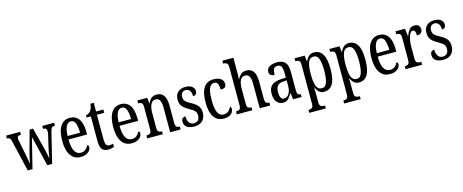

<svg xmlns="http://www.w3.org/2000/svg" viewBox="-47 -1574 6325 2624"><g transform="rotate(-15 3115.5 -262.0)"><path d="M60 -442Q53 -474 39.5 -484.5Q26 -495 3 -495H1V-536H200V-495H195Q171 -495 159 -486.5Q147 -478 147 -453Q147 -445 149 -433Q151 -421 154 -410L188 -238Q193 -214 198.5 -184.5Q204 -155 208.5 -128Q213 -101 215 -85H218Q220 -101 225.5 -126.5Q231 -152 237.5 -180Q244 -208 250 -230L333 -533H381L458 -237Q464 -216 470.5 -186.5Q477 -157 482.5 -129Q488 -101 490 -84H492Q495 -109 502.5 -148Q510 -187 520 -233L558 -396Q565 -426 565 -446Q565 -495 518 -495H513V-536H681V-495H670Q648 -495 635.5 -481Q623 -467 611 -417L509 0H440L337 -427L231 0H164Z M912 10Q821 10 772 -62Q723 -134 723 -264Q723 -405 770.5 -475.5Q818 -546 904 -546Q984 -546 1029 -484.5Q1074 -423 1074 -304V-264H811Q812 -152 842.5 -98.5Q873 -45 930 -45Q971 -45 998 -68.5Q1025 -92 1039 -124Q1047 -120 1053 -112.5Q1059 -105 1059 -91Q1059 -71 1043.5 -47Q1028 -23 995.5 -6.5Q963 10 912 10ZM988 -313Q987 -395 968.5 -445.5Q950 -496 906 -496Q861 -496 837.5 -448.5Q814 -401 812 -313Z M1299 10Q1243 10 1215.5 -24.5Q1188 -59 1188 -145V-490H1127V-521Q1171 -529 1194 -560Q1206 -575 1214 -596Q1222 -617 1228 -659H1274V-536H1377V-490H1274V-144Q1274 -90 1287 -66.5Q1300 -43 1329 -43Q1346 -43 1359 -45Q1372 -47 1385 -51V-5Q1372 0 1350 5Q1328 10 1299 10Z M1634 10Q1543 10 1494 -62Q1445 -134 1445 -264Q1445 -405 1492.5 -475.5Q1540 -546 1626 -546Q1706 -546 1751 -484.5Q1796 -423 1796 -304V-264H1533Q1534 -152 1564.5 -98.5Q1595 -45 1652 -45Q1693 -45 1720 -68.5Q1747 -92 1761 -124Q1769 -120 1775 -112.5Q1781 -105 1781 -91Q1781 -71 1765.5 -47Q1750 -23 1717.5 -6.5Q1685 10 1634 10ZM1710 -313Q1709 -395 1690.5 -445.5Q1672 -496 1628 -496Q1583 -496 1559.5 -448.5Q1536 -401 1534 -313Z M1854 0V-41H1861Q1888 -41 1906 -53.5Q1924 -66 1924 -113V-427Q1924 -471 1906.5 -483Q1889 -495 1863 -495H1858V-536H1997L2007 -454H2011Q2031 -505 2061 -525.5Q2091 -546 2134 -546Q2197 -546 2231 -499Q2265 -452 2265 -349V-113Q2265 -66 2281 -53.5Q2297 -41 2323 -41H2327V0H2179V-347Q2179 -411 2162 -448Q2145 -485 2103 -485Q2068 -485 2047.5 -461.5Q2027 -438 2018.5 -400.5Q2010 -363 2010 -321V-108Q2010 -63 2027 -52Q2044 -41 2070 -41H2075V0Z M2522 10Q2455 10 2417 -16Q2379 -42 2379 -94Q2379 -129 2396.5 -143Q2414 -157 2436 -157Q2436 -104 2457.5 -69Q2479 -34 2524 -34Q2566 -34 2586.5 -58Q2607 -82 2607 -125Q2607 -162 2588 -184.5Q2569 -207 2519 -235Q2474 -260 2446 -283Q2418 -306 2405 -334.5Q2392 -363 2392 -405Q2392 -473 2432.5 -509Q2473 -545 2538 -545Q2602 -545 2633.5 -517.5Q2665 -490 2665 -452Q2665 -426 2650.5 -410.5Q2636 -395 2609 -395Q2609 -448 2588.5 -475Q2568 -502 2531 -502Q2497 -502 2479.5 -480Q2462 -458 2462 -423Q2462 -382 2484 -360Q2506 -338 2558 -310Q2619 -279 2649 -242.5Q2679 -206 2679 -143Q2679 -73 2637.5 -31.5Q2596 10 2522 10Z M2937 10Q2883 10 2841 -18Q2799 -46 2775.5 -107Q2752 -168 2752 -265Q2752 -372 2776 -433.5Q2800 -495 2841 -520.5Q2882 -546 2933 -546Q3001 -546 3038.5 -519.5Q3076 -493 3076 -444Q3076 -410 3057.5 -397Q3039 -384 2997 -384Q2997 -431 2984.5 -464Q2972 -497 2934 -497Q2906 -497 2884.5 -476.5Q2863 -456 2851.5 -406Q2840 -356 2840 -266Q2840 -159 2866.5 -102Q2893 -45 2949 -45Q2992 -45 3019.5 -70Q3047 -95 3060 -127Q3068 -121 3072 -112Q3076 -103 3076 -89Q3076 -68 3062.5 -45Q3049 -22 3018.5 -6Q2988 10 2937 10Z M3121 0V-41H3128Q3154 -41 3172 -53.5Q3190 -66 3190 -113V-651Q3190 -695 3170.5 -707Q3151 -719 3128 -719H3121V-760H3277V-531Q3277 -507 3275.5 -483.5Q3274 -460 3274 -454H3277Q3291 -489 3320.5 -517.5Q3350 -546 3402 -546Q3466 -546 3499.5 -499Q3533 -452 3533 -349V-113Q3533 -66 3549 -53.5Q3565 -41 3592 -41H3594V0H3446V-347Q3446 -412 3428 -448Q3410 -484 3366 -484Q3319 -484 3298 -440Q3277 -396 3277 -321V-108Q3277 -63 3295 -52Q3313 -41 3339 -41H3341V0Z M3775 10Q3725 10 3689.5 -29Q3654 -68 3654 -150Q3654 -230 3698.5 -267.5Q3743 -305 3834 -309L3899 -312V-373Q3899 -429 3886 -463Q3873 -497 3829 -497Q3787 -497 3774 -467Q3761 -437 3761 -388Q3687 -388 3687 -450Q3687 -495 3728 -520.5Q3769 -546 3836 -546Q3910 -546 3948 -506.5Q3986 -467 3986 -372V-113Q3986 -71 3997 -56Q4008 -41 4035 -41H4038V0H3919L3907 -88H3901Q3884 -60 3868 -37.5Q3852 -15 3830.5 -2.5Q3809 10 3775 10ZM3803 -42Q3847 -42 3873.5 -84.5Q3900 -127 3900 -191V-273L3854 -270Q3792 -266 3768 -234.5Q3744 -203 3744 -144Q3744 -98 3758 -70Q3772 -42 3803 -42Z M4084 236V195H4090Q4114 195 4133 182.5Q4152 170 4152 123V-427Q4152 -471 4135 -483Q4118 -495 4092 -495H4082V-536H4225L4235 -451H4238Q4255 -493 4284 -519.5Q4313 -546 4359 -546Q4437 -546 4478.5 -479.5Q4520 -413 4520 -269Q4520 -124 4478.5 -56.5Q4437 11 4357 11Q4314 11 4286 -14Q4258 -39 4241 -81H4238Q4239 -59 4239.5 -30.5Q4240 -2 4240 33V128Q4240 172 4259 183.5Q4278 195 4301 195H4318V236ZM4340 -44Q4390 -44 4410.5 -104Q4431 -164 4431 -273Q4431 -380 4410.5 -436Q4390 -492 4340 -492Q4282 -492 4261 -433.5Q4240 -375 4240 -272Q4240 -164 4261 -104Q4282 -44 4340 -44Z M4577 236V195H4583Q4607 195 4626 182.5Q4645 170 4645 123V-427Q4645 -471 4628 -483Q4611 -495 4585 -495H4575V-536H4718L4728 -451H4731Q4748 -493 4777 -519.5Q4806 -546 4852 -546Q4930 -546 4971.5 -479.5Q5013 -413 5013 -269Q5013 -124 4971.5 -56.5Q4930 11 4850 11Q4807 11 4779 -14Q4751 -39 4734 -81H4731Q4732 -59 4732.5 -30.5Q4733 -2 4733 33V128Q4733 172 4752 183.5Q4771 195 4794 195H4811V236ZM4833 -44Q4883 -44 4903.5 -104Q4924 -164 4924 -273Q4924 -380 4903.5 -436Q4883 -492 4833 -492Q4775 -492 4754 -433.5Q4733 -375 4733 -272Q4733 -164 4754 -104Q4775 -44 4833 -44Z M5287 10Q5196 10 5147 -62Q5098 -134 5098 -264Q5098 -405 5145.5 -475.5Q5193 -546 5279 -546Q5359 -546 5404 -484.5Q5449 -423 5449 -304V-264H5186Q5187 -152 5217.5 -98.5Q5248 -45 5305 -45Q5346 -45 5373 -68.5Q5400 -92 5414 -124Q5422 -120 5428 -112.5Q5434 -105 5434 -91Q5434 -71 5418.5 -47Q5403 -23 5370.5 -6.5Q5338 10 5287 10ZM5363 -313Q5362 -395 5343.5 -445.5Q5325 -496 5281 -496Q5236 -496 5212.5 -448.5Q5189 -401 5187 -313Z M5510 0V-41H5513Q5539 -41 5557.5 -53.5Q5576 -66 5576 -113V-427Q5576 -471 5558 -483Q5540 -495 5514 -495H5511V-536H5645L5658 -428H5661Q5678 -476 5704 -511Q5730 -546 5779 -546Q5819 -546 5838.5 -525.5Q5858 -505 5858 -471Q5858 -441 5839 -423Q5820 -405 5779 -405Q5779 -446 5770 -464.5Q5761 -483 5738 -483Q5720 -483 5706 -464Q5692 -445 5682.5 -414.5Q5673 -384 5668.5 -347.5Q5664 -311 5664 -276V-108Q5664 -64 5682 -52.5Q5700 -41 5725 -41H5744V0Z M6043 10Q5976 10 5938 -16Q5900 -42 5900 -94Q5900 -129 5917.5 -143Q5935 -157 5957 -157Q5957 -104 5978.5 -69Q6000 -34 6045 -34Q6087 -34 6107.5 -58Q6128 -82 6128 -125Q6128 -162 6109 -184.5Q6090 -207 6040 -235Q5995 -260 5967 -283Q5939 -306 5926 -334.5Q5913 -363 5913 -405Q5913 -473 5953.5 -509Q5994 -545 6059 -545Q6123 -545 6154.5 -517.5Q6186 -490 6186 -452Q6186 -426 6171.5 -410.5Q6157 -395 6130 -395Q6130 -448 6109.5 -475Q6089 -502 6052 -502Q6018 -502 6000.5 -480Q5983 -458 5983 -423Q5983 -382 6005 -360Q6027 -338 6079 -310Q6140 -279 6170 -242.5Q6200 -206 6200 -143Q6200 -73 6158.5 -31.5Q6117 10 6043 10Z"/></g></svg>

Font: Noto Serif Thai ExtraCondensed
Style: Regular
Weight: 400
Width: 2
Designer: Monotype Design Team
Foundry: Monotype Imaging Inc.
Version: Version 2.002; ttfautohint (v1.8.4.7-5d5b)